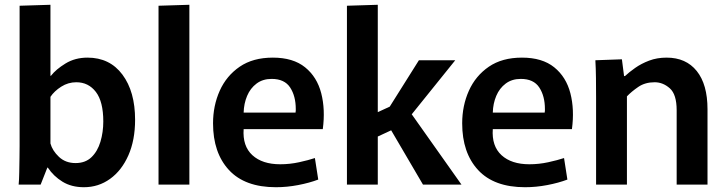

<svg xmlns="http://www.w3.org/2000/svg" viewBox="-20 -772 3041 803"><path d="M331 11Q279 11 241.5 -12Q204 -35 180 -71H178L150 0H58Q60 -20 60.5 -50.5Q61 -81 61.5 -111.5Q62 -142 62 -162V-748L191 -752V-455H193Q214 -482 254 -506.5Q294 -531 346 -531Q439 -531 492 -460Q545 -389 545 -271Q545 -186 517 -122.5Q489 -59 440.5 -24Q392 11 331 11ZM296 -90Q337 -90 362.5 -114.5Q388 -139 400 -179Q412 -219 412 -264Q412 -347 381 -387.5Q350 -428 299 -428Q265 -428 236 -409.5Q207 -391 191 -367V-172Q199 -142 226.5 -116Q254 -90 296 -90Z M643 -748 772 -752V0H643Z M1134 11Q1004 11 937.5 -61Q871 -133 871 -256Q871 -330 899 -392.5Q927 -455 982.5 -493Q1038 -531 1121 -531Q1206 -531 1256 -490.5Q1306 -450 1323.5 -382Q1341 -314 1330 -232H999Q994 -161 1035.5 -123Q1077 -85 1152 -85Q1192 -85 1231 -93.5Q1270 -102 1297 -111L1311 -21Q1274 -7 1227 2Q1180 11 1134 11ZM1116 -442Q1079 -442 1053 -422.5Q1027 -403 1013.5 -371Q1000 -339 999 -301H1216Q1217 -306 1217 -309.5Q1217 -313 1217 -316Q1217 -370 1193.5 -406Q1170 -442 1116 -442Z M1431 -748 1560 -752V-303L1610 -326L1732 -520H1884L1702 -294L1910 0H1749L1616 -227L1560 -201V0H1431Z M2176 11Q2046 11 1979.5 -61Q1913 -133 1913 -256Q1913 -330 1941 -392.5Q1969 -455 2024.5 -493Q2080 -531 2163 -531Q2248 -531 2298 -490.5Q2348 -450 2365.5 -382Q2383 -314 2372 -232H2041Q2036 -161 2077.5 -123Q2119 -85 2194 -85Q2234 -85 2273 -93.5Q2312 -102 2339 -111L2353 -21Q2316 -7 2269 2Q2222 11 2176 11ZM2158 -442Q2121 -442 2095 -422.5Q2069 -403 2055.5 -371Q2042 -339 2041 -301H2258Q2259 -306 2259 -309.5Q2259 -313 2259 -316Q2259 -370 2235.5 -406Q2212 -442 2158 -442Z M2473 -362Q2473 -407 2472.5 -446Q2472 -485 2470 -520L2581 -524L2590 -454H2594Q2611 -470 2636.5 -488Q2662 -506 2695 -518.5Q2728 -531 2768 -531Q2849 -531 2894 -475Q2939 -419 2939 -315V0H2810V-311Q2810 -377 2781.5 -402.5Q2753 -428 2718 -428Q2678 -428 2649.5 -408.5Q2621 -389 2602 -369V0H2473Z"/></svg>

Font: Murecho Medium
Style: Regular
Weight: 500
Designer: Neil Summerour
Foundry: Positype
Version: Version 1.010; ttfautohint (v1.8.3)